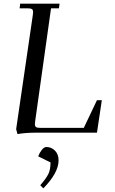

<svg xmlns="http://www.w3.org/2000/svg" viewBox="-20 -722 626 1045"><path d="M67.9 -19 158.2 -637.2Q160.2 -650.9 160.2 -655.8Q160.2 -668.5 153.3 -672.6Q146.5 -676.8 127.9 -676.8H86.9L89.8 -702.1H304.2L300.8 -676.8H257.8L171.9 -65.9Q169.9 -52.2 169.9 -46.9Q169.9 -34.2 176.8 -30Q183.6 -25.9 202.1 -25.9H436L507.8 -176.8H534.2L507.8 0H181.2Q116.2 0 75.2 7.8ZM188 128.9Q194.8 109.9 207.3 94Q219.7 78.1 232.9 78.1Q259.3 78.1 279.1 97.7Q298.8 117.2 298.8 150.9Q298.8 218.3 215.8 303.2L199.2 286.1Q231.4 249 243.2 225.1Q254.9 201.2 254.9 162.1Z"/></svg>

Font: Dihjauti S
Style: Bold Italic
Weight: 700
Italic angle: -9°
Designer: T. Christopher White
Version: Version 3.0.0